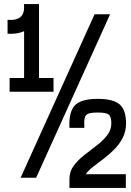

<svg xmlns="http://www.w3.org/2000/svg" viewBox="-20 -870 640 940"><path d="M17 -705V-773Q61 -769 81.5 -788Q102 -807 97 -850H170Q175 -781 132.5 -740.5Q90 -700 17 -705ZM27 -421V-488H242V-421ZM98 -434V-850H171V-434ZM81 0 443 -800H519L157 0ZM320 50V5Q320 -30 340.5 -58Q361 -86 391.5 -110Q422 -134 453 -157.5Q484 -181 504.5 -207.5Q525 -234 525 -266Q525 -299 512.5 -309Q500 -319 458 -319Q427 -319 412.5 -313.5Q398 -308 394.5 -292Q391 -276 393 -244H320Q316 -322 346.5 -354Q377 -386 458 -386Q534 -386 565.5 -359Q597 -332 597 -266Q597 -226 580.5 -194.5Q564 -163 538.5 -137.5Q513 -112 485.5 -91.5Q458 -71 435 -53Q412 -35 400 -17H596V50Z"/></svg>

Font: Victor Mono Thin Medium
Style: Regular
Weight: 500
Monospace: yes
Version: Version 1.561;gftools[0.9.30]